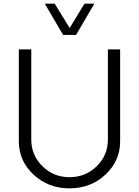

<svg xmlns="http://www.w3.org/2000/svg" viewBox="-20 -1020 760 1050"><path d="M225 -1000H279L361 -867L442 -1000H496L396 -829H325ZM83 -247V-750H151V-257Q151 -171 212 -111Q273 -51 360 -51Q448 -51 509 -111Q570 -171 570 -257V-750H637V-247Q637 -140 556.5 -65Q476 10 360 10Q244 10 163.5 -65Q83 -140 83 -247Z"/></svg>

Font: Oakes Grotesk Light
Style: Regular
Weight: 300
Designer: Samuel Oakes
Foundry: Samuel Oakes
Version: Version 1.000;PS 001.000;hotconv 1.0.88;makeotf.lib2.5.64775